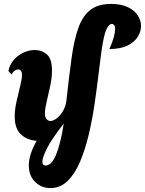

<svg xmlns="http://www.w3.org/2000/svg" viewBox="-20 -759 739 979"><path d="M237 200Q191 200 159 168.5Q127 137 127 84Q127 29 167 -41Q118 -44 86.5 -74Q55 -104 55 -165Q55 -201 64.5 -242.5Q74 -284 83 -320.5Q92 -357 92 -377Q92 -392 86 -398.5Q80 -405 72 -405Q64 -405 54.5 -398.5Q45 -392 40 -379L23 -397Q29 -428 49 -452Q69 -476 98 -490Q127 -504 158 -504Q193 -504 219 -481.5Q245 -459 245 -400Q245 -363 236 -320.5Q227 -278 218 -240.5Q209 -203 209 -181Q209 -161 217.5 -151.5Q226 -142 237 -142Q250 -142 267 -154Q284 -166 298.5 -188.5Q313 -211 318 -241Q332 -369 345 -463Q358 -557 380 -618Q402 -679 441.5 -709Q481 -739 546 -739Q598 -739 632 -722.5Q666 -706 682.5 -680.5Q699 -655 699 -626Q699 -597 681.5 -570Q664 -543 628.5 -526Q593 -509 538 -509Q554 -546 560.5 -570.5Q567 -595 567 -610Q567 -625 562 -631Q557 -637 550 -637Q535 -637 522 -608Q509 -579 497 -496Q490 -444 481.5 -373Q473 -302 461.5 -224Q450 -146 432 -70.5Q414 5 388 66Q362 127 325 163.5Q288 200 237 200ZM213 85Q243 85 266 29.5Q289 -26 305 -129Q242 -48 219 -1.5Q196 45 196 66Q196 85 213 85Z"/></svg>

Font: Agbalumo
Style: Regular
Weight: 400
Designer: Raphael Alegbeleye
Foundry: Sorkin Type Co.
Version: Version 1.000; ttfautohint (v1.8.4)